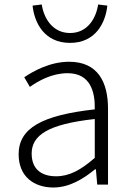

<svg xmlns="http://www.w3.org/2000/svg" viewBox="-20 -822 587 855"><path d="M218 13C287 13 350 -24 403 -68H407L413 0H461V-338C461 -456 416 -547 288 -547C202 -547 128 -505 88 -478L113 -435C151 -462 211 -496 281 -496C382 -496 404 -414 402 -335C168 -309 63 -252 63 -135C63 -35 132 13 218 13ZM230 -37C170 -37 121 -64 121 -138C121 -219 192 -269 402 -292V-119C340 -65 289 -37 230 -37ZM292 -631C406 -631 450 -721 458 -797L417 -802C408 -741 370 -675 292 -675C214 -675 175 -741 166 -802L125 -797C133 -721 177 -631 292 -631Z"/></svg>

Font: GenYoGothic2 TW L
Style: Regular
Weight: 300
Version: Version 2.100;PS 2.1;hotconv 16.6.51;makeotf.lib2.5.65220 DE